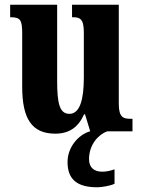

<svg xmlns="http://www.w3.org/2000/svg" viewBox="-20 -556 604 813"><path d="M214 10C272 10 311 -16 336 -72H340L362 0H361C313 14 266 66 266 130C266 205 308 237 392 237C409 237 448 231 465 222V161C445 168 428 171 413 171C380 171 357 155 357 118C357 55 398 13 434 0H541V-53H533C503 -53 483 -58 483 -116V-536H285V-483H288C318 -483 335 -477 335 -419V-227C335 -134 318 -74 274 -74C232 -74 222 -118 222 -215V-536H23V-483H26C67 -483 74 -470 74 -413V-188C74 -53 115 10 214 10Z"/></svg>

Font: Noto Serif Armenian ExtraCondensed ExtraBold
Style: Regular
Weight: 800
Width: 2
Designer: Monotype Design Team
Foundry: Monotype Imaging Inc.
Version: Version 2.008